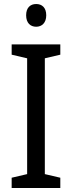

<svg xmlns="http://www.w3.org/2000/svg" viewBox="-20 -935 358 955"><path d="M160 -915C131 -915 110 -897 110 -859C110 -821 131 -802 160 -802C188 -802 210 -821 210 -859C210 -897 189 -915 160 -915ZM280 0V-51L203 -69V-645L280 -663V-714H38V-663L115 -645V-69L38 -51V0Z"/></svg>

Font: Noto Sans Devanagari SemiCondensed
Style: Regular
Weight: 400
Width: 4
Designer: Jelle Bosma - Monotype Design Team
Foundry: Monotype Imaging Inc.
Version: Version 2.004